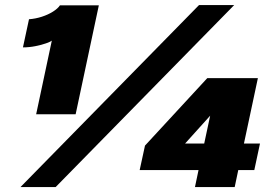

<svg xmlns="http://www.w3.org/2000/svg" viewBox="-20 -758 1130 778"><path d="M380.5 -736.5 286.5 -295H126.5L190 -593.5Q185 -589 166.8 -582.5Q148.5 -576 123.5 -571Q98.5 -566 73 -566L97.5 -680Q124 -682 149.5 -690.2Q175 -698.5 194.8 -711Q214.5 -723.5 223 -736.5ZM63 0 786.5 -737.5H929L205.5 0ZM770 0 784.5 -69H546L567.5 -168L820 -441.5H1025L968.5 -176.5H1033.5L1010.5 -69H945.5L931 0ZM672 -112 644.5 -176.5H807.5L843 -342.5L871.5 -333.5Z"/></svg>

Font: Epilogue Black
Style: Italic
Weight: 900
Italic angle: -12°
Designer: Tyler Finck
Foundry: Etcetera Type Co
Version: Version 2.111